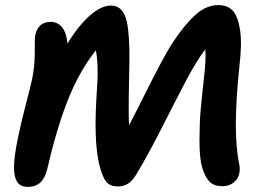

<svg xmlns="http://www.w3.org/2000/svg" viewBox="-20 -714 1044 763"><path d="M90.8 28.8Q70.8 28.8 58.6 20Q46.4 11.2 40.3 -9.5Q34.2 -30.3 36.4 -67.1Q38.6 -104 49.8 -158.2Q61 -215.3 81.5 -294.4Q102.1 -373.5 107.9 -400.9Q118.7 -455.6 118.2 -509.3Q117.7 -563 120.1 -574.2Q131.3 -627 181.2 -627Q210.9 -627 228 -603.8Q245.1 -580.6 248 -541Q292 -612.8 337.2 -652.3Q382.3 -691.9 420.9 -691.9Q469.7 -691.9 483.9 -627.9Q498 -564 493.2 -415Q492.7 -393.6 492.2 -358.4Q491.7 -323.2 491.5 -304.4Q491.2 -285.6 491.5 -261Q491.7 -236.3 493.2 -216.8Q513.2 -254.4 548.8 -325.9Q584.5 -397.5 614 -453.6Q643.6 -509.8 668.9 -548.8Q716.3 -619.6 758.5 -656.7Q800.8 -693.8 847.2 -693.8Q883.8 -693.8 904.5 -672.1Q925.3 -650.4 933.8 -596.2Q942.4 -542 931.2 -449.2Q903.8 -187.5 930.2 -64.9Q938.5 -24.4 919.2 0.7Q899.9 25.9 861.8 25.9Q831.1 25.9 813.2 8.5Q795.4 -8.8 783.2 -48.8Q772.5 -86.4 772.7 -156Q772.9 -225.6 777.1 -272.9Q781.2 -320.3 790 -398.9Q799.3 -477.1 795.9 -518.1Q760.7 -471.7 720.7 -396Q680.7 -320.3 627.7 -215.3Q574.7 -110.4 525.9 -27.8Q508.8 2 491 14.4Q473.1 26.9 448.2 26.9Q424.3 26.9 410.9 16.6Q397.5 6.3 388.2 -17.1Q368.2 -64.5 362.5 -141.6Q356.9 -218.8 362.8 -317.9Q366.2 -366.7 367.4 -394.8Q368.7 -422.9 367.4 -455.6Q366.2 -488.3 360.8 -514.2Q293.5 -428.2 248.5 -313.5Q203.6 -198.7 167 -39.1Q149.9 28.8 90.8 28.8Z"/></svg>

Font: Shantell Sans Bouncy
Style: Italic
Weight: 600
Italic angle: -11.31°
Designer: Stephen Nixon, Anya Danilova, Shantell Martin
Foundry: Arrow Type
Version: Version 1.006;[9816181b4]